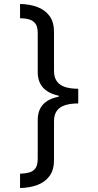

<svg xmlns="http://www.w3.org/2000/svg" viewBox="-20 -812 495 967"><path d="M374 -291Q334 -291 307 -282Q280 -273 266 -253.5Q252 -234 252 -201V-6Q252 44 229.5 74.5Q207 105 168.5 119.5Q130 134 81 135V63Q109 62 129 56Q149 50 159.5 34Q170 18 170 -13V-206Q170 -257 197 -286Q224 -315 276 -325V-330Q224 -341 197 -370.5Q170 -400 170 -450V-645Q170 -676 159.5 -691.5Q149 -707 129 -713.5Q109 -720 81 -720V-792Q130 -791 168.5 -776.5Q207 -762 229.5 -731.5Q252 -701 252 -651V-455Q252 -423 266 -403Q280 -383 307 -374Q334 -365 374 -365Z"/></svg>

Font: gurmukhi25
Style: Book
Weight: 400
Designer: Jelle Bosma - Monotype Design Team
Foundry: Monotype Imaging Inc.
Version: Version 2.003